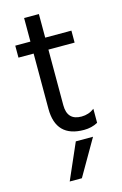

<svg xmlns="http://www.w3.org/2000/svg" viewBox="-132 -690 632 991"><g transform="rotate(-15 184.5 -195.0)"><path d="M327 -13Q294 5 253 5Q103 5 103 -148V-443H22V-507H103V-633H182V-507H322V-443H182V-146Q182 -65 258 -65Q297 -65 327 -88ZM177 243H112L196 51H288Z"/></g></svg>

Font: Hind Siliguri
Style: Regular
Weight: 400
Designer: Jyotish Sonowal
Foundry: Indian Type Foundry
Version: Version 1.000;PS 1.0;hotconv 1.0.86;makeotf.lib2.5.63406; tt